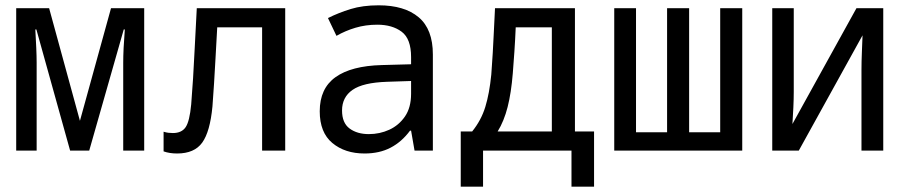

<svg xmlns="http://www.w3.org/2000/svg" viewBox="-20 -567 3418 723"><path d="M41 0V-536H165L281 -112L398 -536H523V0H444V-331Q444 -380 450 -456H446L316 0H244L117 -456H113Q115 -421 116.5 -388Q118 -355 118 -331V0Z M647 11Q618 11 596 3V-71Q606 -68 614 -67Q622 -66 631 -66Q664 -66 679 -88Q694 -110 700 -174Q704 -224 707 -272Q710 -320 713 -382Q716 -444 721 -536H1054V0H967V-464H798Q794 -398 791.5 -347Q789 -296 786 -252.5Q783 -209 780 -166Q771 -71 741.5 -30Q712 11 647 11Z M1353 11Q1279 11 1231.5 -28.5Q1184 -68 1184 -148Q1184 -234 1243.5 -276.5Q1303 -319 1418 -322L1528 -325V-352Q1528 -421 1492.5 -447.5Q1457 -474 1401 -474Q1357 -474 1318.5 -462.5Q1280 -451 1247 -432L1215 -499Q1255 -519 1300.5 -533Q1346 -547 1406 -547Q1503 -547 1556.5 -502Q1610 -457 1610 -362V0H1541L1528 -75H1524Q1493 -33 1451 -11Q1409 11 1353 11ZM1369 -62Q1410 -62 1446 -78.5Q1482 -95 1505 -128.5Q1528 -162 1528 -214V-262L1437 -259Q1347 -256 1307.5 -228.5Q1268 -201 1268 -151Q1268 -104 1296.5 -83Q1325 -62 1369 -62Z M1715 136V-72H1758Q1792 -114 1807.5 -164.5Q1823 -215 1830 -286Q1831 -304 1832.5 -322.5Q1834 -341 1835.5 -367.5Q1837 -394 1839 -434.5Q1841 -475 1844 -536H2145V-72H2217V136H2132V0H1799V136ZM1911 -291Q1905 -217 1891.5 -164Q1878 -111 1854 -72H2058V-464H1922Q1920 -417 1917 -372.5Q1914 -328 1911 -291Z M2293 0V-536H2375V-69H2492V-536H2575V-69H2692V-536H2775V0Z M2888 0V-536H2969V-221Q2969 -195 2967.5 -162.5Q2966 -130 2964 -100L3205 -536H3306V0H3224V-305Q3224 -334 3225.5 -370Q3227 -406 3228 -434L2988 0Z"/></svg>

Font: Noto Sans Mono SemiCondensed
Style: Regular
Weight: 400
Width: 4
Designer: Monotype Design Team
Foundry: Monotype Imaging Inc.
Version: Version 2.014